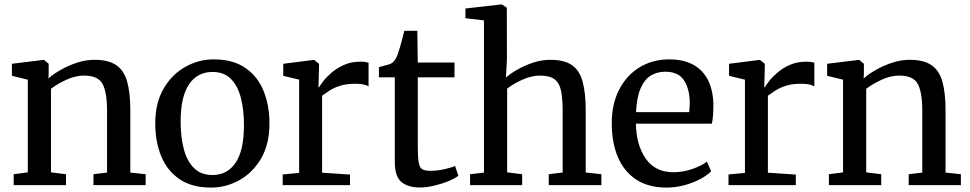

<svg xmlns="http://www.w3.org/2000/svg" viewBox="-20 -839 4394 870"><path d="M106 -58V-478L34 -495.5V-550L176.5 -567.5H179.5L200.5 -550V-508.5L199.5 -483.5Q221 -503 255.2 -522.5Q289.5 -542 329.2 -555Q369 -568 407.5 -568Q471 -568 506.5 -544Q542 -520 556.2 -469.2Q570.5 -418.5 570.5 -338.5V-57L640 -49.5V0H403.5V-49.5L465 -57V-338Q465 -420 445 -458.2Q425 -496.5 360.5 -496.5Q320.5 -496.5 279.2 -477Q238 -457.5 211 -436.5V-58L279 -49.5V0H42V-49.5Z M683.5 -279.5Q683.5 -373 721.5 -437.8Q759.5 -502.5 820 -536.2Q880.5 -570 947.5 -570Q1035.5 -570 1091.5 -531.5Q1147.5 -493 1174.2 -427.2Q1201 -361.5 1201 -279.5Q1201 -185.5 1163 -120.8Q1125 -56 1064.5 -22.5Q1004 11 936.5 11Q849 11 793 -27.5Q737 -66 710.2 -131.8Q683.5 -197.5 683.5 -279.5ZM943 -46Q1010.5 -46 1048 -102.2Q1085.5 -158.5 1085.5 -272Q1085.5 -340.5 1071.5 -395.2Q1057.5 -450 1026.2 -481.5Q995 -513 943 -513Q874.5 -513 836.5 -457Q798.5 -401 798.5 -287Q798.5 -217.5 813 -163Q827.5 -108.5 859.2 -77.2Q891 -46 943 -46Z M1261 0V-48.5L1335.5 -55.5V-478L1263.5 -495.5V-550L1401.5 -567.5H1403.5L1425.5 -550V-532L1423 -443.5H1425.5Q1430 -451.5 1444 -470Q1458 -488.5 1481.8 -509.2Q1505.5 -530 1538.5 -544.8Q1571.5 -559.5 1613.5 -559.5Q1627.5 -559.5 1636 -558Q1644.5 -556.5 1650 -555V-447.5Q1644.5 -452 1629.2 -455.8Q1614 -459.5 1590 -459.5Q1549 -459.5 1520.5 -450.2Q1492 -441 1472.8 -428.2Q1453.5 -415.5 1439.5 -405.5V-56.5L1566 -48V0Z M1882 10.5Q1828 10.5 1798.5 -14.8Q1769 -40 1769 -105V-488.5H1697V-535Q1712 -539 1730.8 -543.8Q1749.5 -548.5 1757 -554Q1771.5 -565 1781.5 -591Q1786 -603 1792.2 -624.5Q1798.5 -646 1804 -667.2Q1809.5 -688.5 1812 -699.5H1871L1873 -555.5H2039.5V-488.5H1873V-182Q1873 -127.5 1877.2 -102.8Q1881.5 -78 1894.2 -71.5Q1907 -65 1932.5 -65Q1961 -65 1993.2 -72.2Q2025.5 -79.5 2042 -87L2057 -42.5Q2041.5 -30.5 2012 -18.2Q1982.5 -6 1947.8 2.2Q1913 10.5 1882 10.5Z M2173 -57V-746.5L2089 -756.5V-800.5L2252 -819H2254L2276.5 -804L2277 -572L2272.5 -487.5Q2290.5 -504 2322.8 -522.8Q2355 -541.5 2394.5 -554.8Q2434 -568 2473.5 -568Q2537 -568 2571.8 -543.8Q2606.5 -519.5 2620.2 -468.5Q2634 -417.5 2634 -337.5V-57.5L2705 -49.5V0H2466.5V-49.5L2529.5 -57.5V-338Q2529.5 -392.5 2522.2 -427.8Q2515 -463 2492.8 -479.8Q2470.5 -496.5 2426.5 -496.5Q2387.5 -496.5 2346.2 -477.5Q2305 -458.5 2278 -437.5V-58L2346 -49.5V0H2110V-49.5Z M3000.5 11Q2917 11 2861.8 -26Q2806.5 -63 2779.2 -128.5Q2752 -194 2752 -279.5Q2752 -367.5 2785.5 -432.8Q2819 -498 2878 -534Q2937 -570 3013 -570Q3106.5 -570 3157.8 -518.5Q3209 -467 3212.5 -370.5Q3212.5 -340.5 3211 -318Q3209.5 -295.5 3205.5 -278.5H2861.5Q2863 -182 2906 -120.2Q2949 -58.5 3032 -58.5Q3074 -58.5 3117 -73.2Q3160 -88 3183 -106.5L3202.5 -63Q3184.5 -44.5 3152.8 -27.5Q3121 -10.5 3081.2 0.2Q3041.5 11 3000.5 11ZM2862 -331H3103Q3104 -341.5 3104.8 -355Q3105.5 -368.5 3105.5 -374Q3105 -435 3079.8 -474.5Q3054.5 -514 2994.5 -514Q2958.5 -514 2930 -497.2Q2901.5 -480.5 2883.5 -440.5Q2865.5 -400.5 2862 -331Z M3281 0V-48.5L3355.5 -55.5V-478L3283.5 -495.5V-550L3421.5 -567.5H3423.5L3445.5 -550V-532L3443 -443.5H3445.5Q3450 -451.5 3464 -470Q3478 -488.5 3501.8 -509.2Q3525.5 -530 3558.5 -544.8Q3591.5 -559.5 3633.5 -559.5Q3647.5 -559.5 3656 -558Q3664.5 -556.5 3670 -555V-447.5Q3664.5 -452 3649.2 -455.8Q3634 -459.5 3610 -459.5Q3569 -459.5 3540.5 -450.2Q3512 -441 3492.8 -428.2Q3473.5 -415.5 3459.5 -405.5V-56.5L3586 -48V0Z M3800 -58V-478L3728 -495.5V-550L3870.5 -567.5H3873.5L3894.5 -550V-508.5L3893.5 -483.5Q3915 -503 3949.2 -522.5Q3983.5 -542 4023.2 -555Q4063 -568 4101.5 -568Q4165 -568 4200.5 -544Q4236 -520 4250.2 -469.2Q4264.5 -418.5 4264.5 -338.5V-57L4334 -49.5V0H4097.5V-49.5L4159 -57V-338Q4159 -420 4139 -458.2Q4119 -496.5 4054.5 -496.5Q4014.5 -496.5 3973.2 -477Q3932 -457.5 3905 -436.5V-58L3973 -49.5V0H3736V-49.5Z"/></svg>

Font: Merriweather
Style: Regular
Weight: 400
Designer: Eben Sorkin
Foundry: Eben Sorkin
Version: Version 2.100; ttfautohint (v1.7.19-72a1) -l 8 -r 50 -G 200 